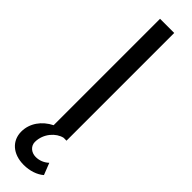

<svg xmlns="http://www.w3.org/2000/svg" viewBox="-341 -726 939 939"><g transform="rotate(45 128.5 -256.5)"><path d="M117 232C158 232 197 219 222 197L198 136C179 154 155 163 131 163C99 163 76 141 76 114C76 55 120 9 161 0H181V-745H83V-9C29 18 -7 67 -7 125C-7 188 41 232 117 232Z"/></g></svg>

Font: Mluvka Medium
Style: Regular
Weight: 500
Designer: Modified by Jiří Krblich, Original typeface by Gumpita Rahayu
Foundry: Gumpita Rahayu & Jiří Krblich
Version: Version 2.000;Glyphs 3.1.1 (3134)